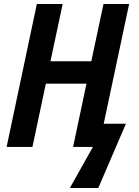

<svg xmlns="http://www.w3.org/2000/svg" viewBox="-20 -734 692 959"><path d="M471 205 609 -116H498L625 -714H497L436 -428H232L293 -714H164L13 0H142L209 -316H412L345 0H444L329 205Z"/></svg>

Font: Noto Sans UI SemiCondensed
Style: Bold Italic
Weight: 700
Width: 4
Designer: Monotype Design Team
Foundry: Monotype Imaging Inc.
Version: 1.001